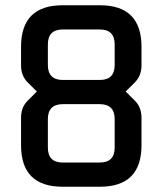

<svg xmlns="http://www.w3.org/2000/svg" viewBox="-20 -710 618 730"><path d="M60 -158V-262Q60 -302 85 -327L120 -362L85 -397Q60 -422 60 -462V-532Q60 -690 218 -690H360Q518 -690 518 -532V-462Q518 -422 493 -397L458 -362L493 -327Q518 -302 518 -262V-158Q518 0 360 0H218Q60 0 60 -158ZM162 -149Q162 -92 219 -92H359Q416 -92 416 -149V-257Q416 -314 359 -314H219Q162 -314 162 -257ZM162 -463Q162 -406 219 -406H359Q416 -406 416 -463V-541Q416 -598 359 -598H219Q162 -598 162 -541Z"/></svg>

Font: Oxanium Medium
Style: Regular
Weight: 500
Designer: Severin Meyer
Version: Version 1.001